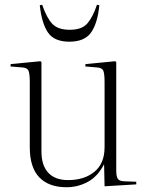

<svg xmlns="http://www.w3.org/2000/svg" viewBox="-20 -772 619 806"><path d="M259 14Q185 14 145 -27.5Q105 -69 105 -154V-427Q105 -465 99 -476.5Q93 -488 72 -489L24 -493L25 -503L150 -515L154 -511V-136Q154 -78 182.5 -47Q211 -16 266 -16Q334 -16 376.5 -51Q419 -86 419 -154V-427Q419 -465 413 -476.5Q407 -488 386 -489L338 -493L339 -503L464 -515L468 -511V-56Q468 -31 474.5 -21.5Q481 -12 500 -11L552 -9V2L419 10L417 -81H416Q390 -31 348.5 -8.5Q307 14 259 14ZM271 -597Q207 -597 181 -636Q155 -675 147 -750L157 -752Q176 -697 199.5 -672Q223 -647 273 -647Q324 -647 347 -674Q370 -701 387 -752L397 -750Q390 -676 363 -636.5Q336 -597 271 -597Z"/></svg>

Font: Display Extralight
Style: Regular
Weight: 200
Designer: Latin by Veronika Burian and Jose Scaglione. Greek by Irene Vlachou. Cyrillic by Vera Evstafieva.
Foundry: TypeTogether
Version: Version 3.002